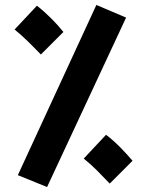

<svg xmlns="http://www.w3.org/2000/svg" viewBox="-20 -720 581 775"><path d="M170 35 489 -649 369 -700 52 -13ZM145 -500 236 -591C208 -626 170 -665 129 -697L39 -601C81 -566 104 -542 145 -500ZM423 21 515 -71C486 -105 449 -145 408 -176L318 -80C360 -46 382 -21 423 21Z"/></svg>

Font: Noto Sans Arabic UI SmCn XBd
Style: Regular
Weight: 800
Width: 4
Designer: Monotype Design Team, Nadine Chahine and Nizar Qandah
Foundry: Monotype Imaging Inc.
Version: Version 2.010